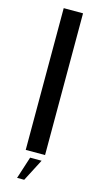

<svg xmlns="http://www.w3.org/2000/svg" viewBox="-142 -827 546 1027"><g transform="rotate(15 131.0 -314.0)"><path d="M75 0H182V-785H75ZM69 156.5H108.5L172 34H108.5Z"/></g></svg>

Font: Anybody SemiExpanded
Style: Regular
Weight: 400
Width: 6
Designer: Tyler Finck
Foundry: Etcetera Type Company
Version: Version 1.113;gftools[0.9.25]